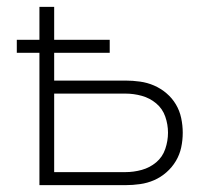

<svg xmlns="http://www.w3.org/2000/svg" viewBox="-20 -540 640 560"><path d="M95 0V-386H29V-424H95V-520H138V-424H300V-386H138V-305H346Q367 -305 388.5 -302Q410 -299 429.5 -290.5Q449 -282 465.5 -268Q482 -254 493 -235.5Q504 -217 508.5 -195.5Q513 -174 513 -153Q513 -131 508.5 -110Q504 -89 493 -70.5Q482 -52 465.5 -37.5Q449 -23 429.5 -14.5Q410 -6 388.5 -3Q367 0 346 0ZM138 -38H346Q370 -38 393.5 -44.5Q417 -51 435.5 -66.5Q454 -82 462 -105.5Q470 -129 470 -153Q470 -177 462 -200Q454 -223 435.5 -238.5Q417 -254 393.5 -260.5Q370 -267 346 -267H138Z"/></svg>

Font: Zed Sans Extralight Extended
Style: Regular
Weight: 200
Width: 7
Designer: Belleve Invis
Foundry: Belleve Invis
Version: Version 1.0.0; ttfautohint (v1.8.4)